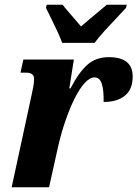

<svg xmlns="http://www.w3.org/2000/svg" viewBox="-20 -786 577 806"><path d="M113 -389Q117 -406 120 -423Q123 -440 123 -455Q123 -481 89 -481H66L78 -536H290L271 -415H276Q310 -481 346 -513.5Q382 -546 437 -546Q537 -546 537 -465Q537 -411 504.5 -384.5Q472 -358 415 -358Q416 -406 407.5 -433.5Q399 -461 377 -461Q357 -461 335.5 -437.5Q314 -414 293.5 -373Q273 -332 255 -280Q237 -228 224 -171L186 0H29ZM241 -606Q234 -626 221.5 -653Q209 -680 195.5 -707Q182 -734 173 -753L176 -766H243Q251 -755 265.5 -738.5Q280 -722 294.5 -705Q309 -688 320 -675Q335 -688 356 -705.5Q377 -723 396 -739Q415 -755 428 -766H512L509 -753Q492 -734 467.5 -708.5Q443 -683 419 -656.5Q395 -630 377 -606Z"/></svg>

Font: Noto Serif Condensed ExtraBold
Style: Italic
Weight: 800
Width: 3
Italic angle: -12°
Designer: Monotype Design Team
Foundry: Monotype Imaging Inc.
Version: Version 2.014; ttfautohint (v1.8.4.7-5d5b)